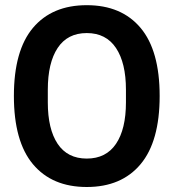

<svg xmlns="http://www.w3.org/2000/svg" viewBox="-20 -713 673 745"><path d="M107.9 -604.9Q182 -692.9 316.7 -692.9Q451.3 -692.9 525.4 -604.9Q599.5 -516.9 599.5 -340.6Q599.5 -164.2 525.4 -75.8Q451.3 12.6 316.7 12.6Q182 12.6 107.9 -75.8Q33.9 -164.2 33.9 -340.6Q33.9 -516.9 107.9 -604.9ZM165.5 -364.9V-315.8Q165.5 -212 203.7 -154.9Q242 -97.7 316.7 -97.7Q391.4 -97.7 430.1 -154.9Q468.7 -212 468.7 -315.8V-364.9Q468.7 -468.7 430.1 -526.7Q391.4 -584.7 316.7 -584.7Q242 -584.7 203.7 -526.9Q165.5 -469.2 165.5 -364.9Z"/></svg>

Font: Puralecka Narrow
Style: Bold
Weight: 700
Designer: Hector Gatti, Marcela Romero, Pablo Cosgaya and Nicolas Silva
Version: Version 1.004;PS 001.004;hotconv 1.0.70;makeotf.lib2.5.58329